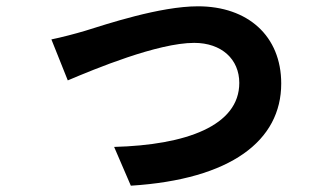

<svg xmlns="http://www.w3.org/2000/svg" viewBox="-20 -548 1040 609"><path d="M143 -423 195 -293C280 -329 480 -412 596 -412C683 -412 739 -360 739 -285C739 -149 570 -88 342 -82L395 41C713 21 872 -102 872 -283C872 -434 766 -528 608 -528C487 -528 317 -471 249 -450C219 -441 173 -429 143 -423Z"/></svg>

Font: Noto Sans CJK SC
Style: Bold
Weight: 700
Designer: Ryoko NISHIZUKA 西塚涼子 (kana, bopomofo & ideographs); Paul D. Hunt (Latin, Greek & Cyrillic); Sandoll Communications 산돌커뮤니
Foundry: Adobe
Version: Version 2.004;hotconv 1.0.118;makeotfexe 2.5.65603